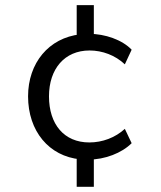

<svg xmlns="http://www.w3.org/2000/svg" viewBox="-20 -614 628 747"><path d="M278.4 112.7H345.1V-12.7L324.5 6.9C388.2 6.9 453.9 -18.6 492.2 -56.9L465.7 -112.7C428.4 -78.4 378.4 -59.8 327.5 -59.8C229.4 -59.8 170.6 -130.4 170.6 -239.2C170.6 -346.1 231.4 -417.6 328.4 -417.6C378.4 -417.6 428.4 -399 465.7 -363.7L492.2 -420.6C455.9 -458.8 389.2 -482.4 326.5 -482.4L345.1 -457.8V-594.1H278.4V-454.9L292.2 -480.4C169.6 -466.7 89.2 -368.6 89.2 -239.2C89.2 -103.9 170.6 -5.9 292.2 5.9L278.4 -15.7Z"/></svg>

Font: LL Pando Sans
Style: Regular
Weight: 400
Designer: Joshua Smith
Foundry: Joshua Smith
Version: Version 1.000;Glyphs 3.2.1 (3258)